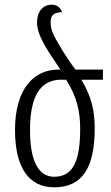

<svg xmlns="http://www.w3.org/2000/svg" viewBox="-20 -789 472 819"><path d="M211 10C333 10 384 -76 384 -242C384 -314 371 -377 327 -449H419V-492H302C281 -520 264 -545 242 -581C204 -643 196 -665 196 -694C196 -717 203 -737 245 -737C237 -759 221 -769 200 -769C164 -769 138 -740 138 -694C138 -668 145 -637 183 -575C200 -548 218 -521 238 -492H228C126 -492 44 -412 44 -234C44 -79 100 10 211 10ZM211 -35C141 -35 108 -108 108 -234C108 -403 168 -449 242 -449H262C308 -377 322 -313 322 -241C322 -110 296 -35 211 -35Z"/></svg>

Font: Noto Serif Armenian ExtraCondensed
Style: Regular
Weight: 400
Width: 2
Designer: Monotype Design Team
Foundry: Monotype Imaging Inc.
Version: Version 2.008